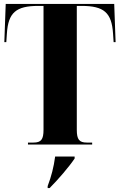

<svg xmlns="http://www.w3.org/2000/svg" viewBox="-20 -734 609 975"><path d="M122 0H448V-10H421C382 -10 370 -26 370 -75V-704H394C508 -704 547 -670 554 -564L557 -520H567L560 -714H9L2 -520H12L15 -564C22 -670 61 -704 175 -704H201V-75C201 -26 189 -10 150 -10H122ZM222 211V221H232C275 178 331 113 359 71V61H260C253 114 241 161 222 211Z"/></svg>

Font: Noto Serif Display ExtraCondensed Black
Style: Regular
Weight: 900
Width: 2
Designer: Monotype Design Team
Foundry: Monotype Imaging Inc.
Version: Version 2.009